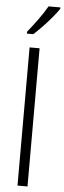

<svg xmlns="http://www.w3.org/2000/svg" viewBox="-65 -1022 352 1052"><g transform="rotate(5 111.5 -496.5)"><path d="M129 0H74V-760H129ZM223 -985Q208 -963 184.5 -935Q161 -907 135 -880Q109 -853 88 -834H53V-845Q83 -882 110.5 -920Q138 -958 158 -993H223Z"/></g></svg>

Font: Noto Sans Gurmukhi UI Condensed Light
Style: Regular
Weight: 300
Width: 3
Designer: Jelle Bosma - Monotype Design Team
Foundry: Monotype Imaging Inc.
Version: Version 2.004; ttfautohint (v1.8.4.7-5d5b)